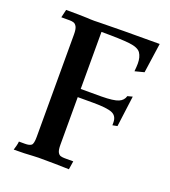

<svg xmlns="http://www.w3.org/2000/svg" viewBox="-111 -661 659 744"><g transform="rotate(20 218.0 -289.0)"><path d="M29.8 0.5Q33.7 -11.7 34.9 -17.3Q36.1 -22.9 37.1 -27.3L38.1 -35.6H63Q82 -35.6 89.4 -42Q96.7 -48.3 96.7 -76.2V-498.5Q96.7 -520.5 91.6 -530Q86.4 -539.6 79.1 -542Q71.8 -544.4 63 -544.4H27.8L35.6 -577.6Q90.8 -577.6 125.5 -576.2Q135.7 -575.2 152.8 -575.2L172.4 -575.7Q248 -577.6 421.4 -577.6L403.8 -454.6L365.7 -444.8Q367.7 -465.3 367.7 -477.1Q367.7 -503.9 356.7 -520Q345.7 -536.1 309.1 -540.3Q272.5 -544.4 193.4 -544.4V-309.1H278.3Q329.1 -309.6 348.4 -317.9Q367.7 -326.2 372.6 -344.7L393.1 -350.1L376.5 -222.7L356.9 -218.8V-230Q356.9 -257.3 335.4 -266.4Q314 -275.4 257.3 -275.4H193.4V-79.6Q193.4 -57.6 198.2 -48.6Q203.1 -39.6 210.4 -37.6Q217.8 -35.6 227.1 -35.6H262.2L256.8 -1Q204.1 -2.9 131.3 -2.9Q118.7 -2.9 108.4 -2Q75.7 0.5 29.8 0.5Z"/></g></svg>

Font: Quaaykop
Style: Medium
Weight: 500
Designer: Tup Wanders
Foundry: Free font, DO NOT SELL
Version: Version 1.00;July 31, 2023;FontCreator 11.5.0.2430 64-bit